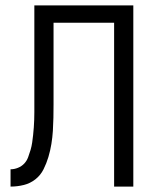

<svg xmlns="http://www.w3.org/2000/svg" viewBox="-20 -690 590 710"><path d="M19 0V-64Q33 -64 46.5 -69.5Q60 -75 69.5 -85Q79 -95 84 -108.5Q89 -122 93 -135.5Q97 -149 99 -163Q101 -177 102.5 -191Q104 -205 105 -219Q106 -233 106.5 -247Q107 -261 107 -275Q107 -289 107 -304V-670H473V0H402V-606H178V-304Q178 -279 177.5 -254.5Q177 -230 175.5 -206Q174 -182 170 -157.5Q166 -133 159 -109.5Q152 -86 141 -64Q130 -42 111 -27Q92 -12 68 -6Q44 0 19 0Z"/></svg>

Font: Lode
Style: Regular
Weight: 400
Monospace: yes
Designer: Belleve Invis
Foundry: Belleve Invis
Version: Version 29.2.0; ttfautohint (v1.8.3)